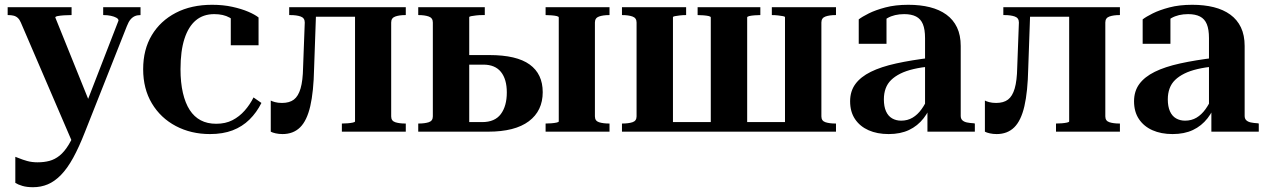

<svg xmlns="http://www.w3.org/2000/svg" viewBox="-20 -550 5291 802"><path d="M364 -98 322 -18 285 51 67 -456Q62 -468 54.5 -475Q47 -482 37 -484.5Q27 -487 14 -487H12V-520H279V-487H277Q263 -487 247.5 -486Q232 -485 221.5 -483Q211 -481 211 -477ZM335 1Q310 65 285.5 109.5Q261 154 234.5 181Q208 208 179.5 220Q151 232 118 232Q92 232 73.5 226.5Q55 221 44 214V105Q48 106 61 111.5Q74 117 93.5 122.5Q113 128 137 128Q164 128 186.5 122Q209 116 229 100Q249 84 267.5 53.5Q286 23 303 -25L323 -72L475 -464Q475 -471 466 -476Q457 -481 443 -484Q429 -487 413 -487H411V-520H567V-487Q553 -487 543 -482.5Q533 -478 525 -468.5Q517 -459 510 -441Z M883 -33Q922 -33 951 -48Q980 -63 1002 -88Q1024 -113 1039 -143L1072 -120Q1052 -80 1022 -50.5Q992 -21 951.5 -5.5Q911 10 857 10Q778 10 714.5 -23.5Q651 -57 614.5 -118Q578 -179 578 -261Q578 -343 614 -403Q650 -463 714.5 -496.5Q779 -530 866 -530Q912 -530 950.5 -521.5Q989 -513 1017 -501Q1045 -489 1060 -477V-361H944V-489Q951 -488 958 -483.5Q965 -479 970 -472Q975 -465 977.5 -457.5Q980 -450 978 -442Q965 -462 939 -476.5Q913 -491 875 -491Q829 -491 798 -465Q767 -439 750.5 -388Q734 -337 734 -261Q734 -205 744 -162Q754 -119 772.5 -90.5Q791 -62 818.5 -47.5Q846 -33 883 -33Z M1246 -268 1253 -456Q1253 -475 1236 -481Q1219 -487 1193 -487H1188V-520H1301L1292 -264Q1290 -167 1276 -106.5Q1262 -46 1233.5 -18Q1205 10 1160 10Q1145 10 1131.5 7Q1118 4 1111 0V-130Q1116 -127 1128.5 -123.5Q1141 -120 1158 -120Q1189 -120 1207.5 -134Q1226 -148 1235.5 -180.5Q1245 -213 1246 -268ZM1463 -43V-520H1675V-487H1673Q1648 -487 1631 -481Q1614 -475 1614 -456V-64Q1614 -45 1631 -39.5Q1648 -34 1673 -34H1675V0H1408V-34Q1419 -34 1432 -35Q1445 -36 1454 -38Q1463 -40 1463 -43ZM1273 -480V-520H1526V-480Z M2314 -43V-477Q2314 -481 2305 -483Q2296 -485 2283 -486Q2270 -487 2259 -487V-520H2526V-487H2525Q2499 -487 2482 -481Q2465 -475 2465 -456V-64Q2465 -45 2482 -39.5Q2499 -34 2525 -34H2526V0H2259V-34Q2270 -34 2283 -35Q2296 -36 2305 -38Q2314 -40 2314 -43ZM1940 -40H1994Q2047 -40 2072 -73.5Q2097 -107 2097 -164Q2097 -219 2072.5 -249.5Q2048 -280 1999 -280H1909V-320H2024Q2138 -320 2192.5 -280.5Q2247 -241 2247 -165Q2247 -87 2189 -43.5Q2131 0 2019 0H1727V-34H1728Q1754 -34 1771 -39.5Q1788 -45 1788 -64V-456Q1788 -475 1771 -481Q1754 -487 1728 -487H1727V-520H2005V-487H1994Q1981 -487 1968.5 -485.5Q1956 -484 1948 -482.5Q1940 -481 1940 -478Z M2639 -456Q2639 -475 2622 -481Q2605 -487 2579 -487H2578V-520H2846V-487H2845Q2832 -487 2819.5 -485.5Q2807 -484 2799 -482.5Q2791 -481 2791 -478V0H2578V-34H2579Q2605 -34 2622 -39.5Q2639 -45 2639 -64ZM3259 -478Q3259 -481 3251 -482.5Q3243 -484 3230.5 -485.5Q3218 -487 3204 -487V-520H3472V-487H3470Q3445 -487 3428 -481Q3411 -475 3411 -456V-64Q3411 -45 3428 -39.5Q3445 -34 3470 -34H3472V0H3259ZM2735 -40H3322V0H2735ZM2894 -487V-520H3156V-487H3155Q3145 -487 3132 -486Q3119 -485 3110 -483Q3101 -481 3101 -477V0H2949V-477Q2949 -481 2940 -483Q2931 -485 2918 -486Q2905 -487 2894 -487Z M3870 -309 3869 -273Q3828 -269 3796 -261.5Q3764 -254 3741 -242.5Q3718 -231 3702.5 -216Q3687 -201 3679.5 -180.5Q3672 -160 3672 -135Q3672 -105 3681 -85Q3690 -65 3706.5 -55.5Q3723 -46 3744 -46Q3771 -46 3792 -58.5Q3813 -71 3829.5 -94Q3846 -117 3858 -146L3876 -130Q3863 -88 3838 -56Q3813 -24 3777 -7Q3741 10 3692 10Q3644 10 3608 -6Q3572 -22 3551.5 -52.5Q3531 -83 3531 -127Q3531 -169 3553 -199Q3575 -229 3617.5 -250Q3660 -271 3723.5 -285Q3787 -299 3870 -309ZM3854 0V-96L3844 -93V-391Q3844 -427 3835 -449Q3826 -471 3806.5 -481Q3787 -491 3757 -491Q3716 -491 3687 -474.5Q3658 -458 3642 -433Q3644 -447 3647 -457.5Q3650 -468 3655.5 -475Q3661 -482 3668 -486.5Q3675 -491 3683 -493V-367H3567V-469Q3581 -480 3609 -494Q3637 -508 3678.5 -519Q3720 -530 3774 -530Q3824 -530 3864 -520Q3904 -510 3933 -489Q3962 -468 3977.5 -435.5Q3993 -403 3993 -358V-66Q3993 -54 4000 -47.5Q4007 -41 4019 -38.5Q4031 -36 4048 -35L4052 -34V0Z M4229 -268 4236 -456Q4236 -475 4219 -481Q4202 -487 4176 -487H4171V-520H4284L4275 -264Q4273 -167 4259 -106.5Q4245 -46 4216.5 -18Q4188 10 4143 10Q4128 10 4114.5 7Q4101 4 4094 0V-130Q4099 -127 4111.5 -123.5Q4124 -120 4141 -120Q4172 -120 4190.5 -134Q4209 -148 4218.5 -180.5Q4228 -213 4229 -268ZM4446 -43V-520H4658V-487H4656Q4631 -487 4614 -481Q4597 -475 4597 -456V-64Q4597 -45 4614 -39.5Q4631 -34 4656 -34H4658V0H4391V-34Q4402 -34 4415 -35Q4428 -36 4437 -38Q4446 -40 4446 -43ZM4256 -480V-520H4509V-480Z M5056 -309 5055 -273Q5014 -269 4982 -261.5Q4950 -254 4927 -242.5Q4904 -231 4888.5 -216Q4873 -201 4865.5 -180.5Q4858 -160 4858 -135Q4858 -105 4867 -85Q4876 -65 4892.5 -55.5Q4909 -46 4930 -46Q4957 -46 4978 -58.5Q4999 -71 5015.5 -94Q5032 -117 5044 -146L5062 -130Q5049 -88 5024 -56Q4999 -24 4963 -7Q4927 10 4878 10Q4830 10 4794 -6Q4758 -22 4737.5 -52.5Q4717 -83 4717 -127Q4717 -169 4739 -199Q4761 -229 4803.5 -250Q4846 -271 4909.5 -285Q4973 -299 5056 -309ZM5040 0V-96L5030 -93V-391Q5030 -427 5021 -449Q5012 -471 4992.5 -481Q4973 -491 4943 -491Q4902 -491 4873 -474.5Q4844 -458 4828 -433Q4830 -447 4833 -457.5Q4836 -468 4841.5 -475Q4847 -482 4854 -486.5Q4861 -491 4869 -493V-367H4753V-469Q4767 -480 4795 -494Q4823 -508 4864.5 -519Q4906 -530 4960 -530Q5010 -530 5050 -520Q5090 -510 5119 -489Q5148 -468 5163.5 -435.5Q5179 -403 5179 -358V-66Q5179 -54 5186 -47.5Q5193 -41 5205 -38.5Q5217 -36 5234 -35L5238 -34V0Z"/></svg>

Font: Roboto Serif 144pt SemiBold
Style: Regular
Weight: 600
Version: Version 1.008